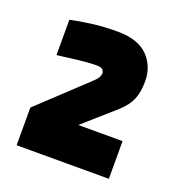

<svg xmlns="http://www.w3.org/2000/svg" viewBox="-79 -698 452 493"><g transform="rotate(20 147.0 -451.5)"><path d="M270 -270H18V-373L145 -492Q155 -501 158.5 -507.5Q162 -514 162 -520Q162 -522 158.5 -527.5Q155 -533 141 -533Q121 -533 95 -530Q69 -527 51 -524.5Q33 -522 35 -523V-619Q56 -624 90 -628.5Q124 -633 162 -633Q218 -633 245 -605.5Q272 -578 272 -537Q272 -507 263.5 -487Q255 -467 234 -448L149 -373H270Z"/></g></svg>

Font: Blinker
Style: Regular
Weight: 400
Designer: Juergen Huber
Foundry: supertype
Version: 1.017